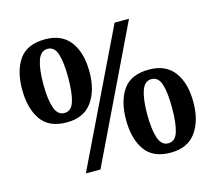

<svg xmlns="http://www.w3.org/2000/svg" viewBox="-104 -853 1114 992"><g transform="rotate(-15 453.0 -357.0)"><path d="M214 -280Q119 -280 76.5 -341.5Q34 -403 34 -503Q34 -604 76.5 -664Q119 -724 215 -724Q305 -724 349.5 -664Q394 -604 394 -503Q394 -403 349.5 -341.5Q305 -280 214 -280ZM240 0 585 -714H662L318 0ZM214 -330Q252 -330 266 -375.5Q280 -421 280 -503Q280 -583 266 -628Q252 -673 215 -673Q178 -673 162.5 -628Q147 -583 147 -503Q147 -421 162.5 -375.5Q178 -330 214 -330ZM692 10Q597 10 554.5 -51.5Q512 -113 512 -213Q512 -314 554.5 -374Q597 -434 693 -434Q783 -434 827.5 -374Q872 -314 872 -213Q872 -113 827.5 -51.5Q783 10 692 10ZM692 -40Q730 -40 744 -85.5Q758 -131 758 -213Q758 -293 744 -338Q730 -383 693 -383Q656 -383 640.5 -338Q625 -293 625 -213Q625 -131 640.5 -85.5Q656 -40 692 -40Z"/></g></svg>

Font: Noto Serif Ethiopic
Style: Bold
Weight: 700
Designer: Monotype Design Team
Foundry: Monotype Imaging Inc.
Version: Version 2.102; ttfautohint (v1.8.4.7-5d5b)